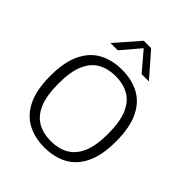

<svg xmlns="http://www.w3.org/2000/svg" viewBox="-223 -928 1063 1063"><g transform="rotate(45 308.0 -396.5)"><path d="M308 7Q230.5 7 172.8 -24.2Q115 -55.5 82.8 -122.5Q50.5 -189.5 50.5 -297Q50.5 -405 83 -472.2Q115.5 -539.5 173.2 -570.8Q231 -602 308 -602Q385 -602 443 -570.8Q501 -539.5 533 -472Q565 -404.5 565 -297Q565 -190 532.8 -122.8Q500.5 -55.5 442.5 -24.2Q384.5 7 308 7ZM308 -43Q367 -43 411 -67.5Q455 -92 479.5 -147.2Q504 -202.5 504 -295.5Q504 -390.5 479.5 -446.8Q455 -503 410.8 -527.5Q366.5 -552 308 -552Q249 -552 205 -527.5Q161 -503 136.8 -447.8Q112.5 -392.5 112.5 -299.5Q112.5 -204.5 136.8 -148.2Q161 -92 205 -67.5Q249 -43 308 -43ZM157.5 -661 279 -800H337L458.5 -661H401.5L300.5 -779.5H315.5L214.5 -661Z"/></g></svg>

Font: Encode Sans SC Light
Style: Regular
Weight: 300
Version: Version 3.002